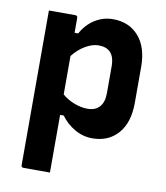

<svg xmlns="http://www.w3.org/2000/svg" viewBox="-84 -620 767 889"><g transform="rotate(10 300.0 -175.0)"><path d="M76 -538H200Q211 -538 211 -527V-457H228Q252 -501 291 -525.5Q330 -550 376 -550Q452 -550 497 -498.5Q542 -447 542 -355V-186Q542 -93 497 -41.5Q452 10 376 10Q332 10 293 -12.5Q254 -35 228 -71H211V200H87Q76 200 76 189ZM331 -419Q303 -419 270.5 -400.5Q238 -382 211 -348V-167Q237 -145 269 -133Q301 -121 331 -121Q367 -121 387 -143Q407 -165 407 -208V-333Q407 -379 386 -400Q367 -419 331 -419Z"/></g></svg>

Font: Recursive Sn Lnr St
Style: Bold
Weight: 700
Version: Version 1.079;hotconv 1.0.112;makeotfexe 2.5.65598; ttfautoh